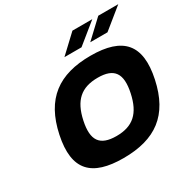

<svg xmlns="http://www.w3.org/2000/svg" viewBox="-192 -1063 1245 1255"><g transform="rotate(-30 430.5 -435.5)"><path d="M389 9C151 9 50 -90 101 -333C152 -576 295 -679 535 -679C779 -679 873 -572 822 -333C771 -94 631 9 389 9ZM283 -335C254 -199 296 -139 421 -139C545 -139 611 -199 640 -335C669 -471 628 -531 504 -531C379 -531 312 -471 283 -335ZM383 -756H512L665 -880H515ZM578 -756H708L861 -880H710Z"/></g></svg>

Font: LT Wave Black
Style: Italic
Weight: 900
Designer: Daniel Lyons
Version: Version 2.5 (Glyphs App)